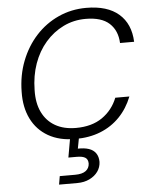

<svg xmlns="http://www.w3.org/2000/svg" viewBox="-63 -763 841 1072"><g transform="rotate(-5 358.0 -227.0)"><path d="M337 12Q248 12 185.5 -24Q123 -60 91 -125Q59 -190 61 -276Q62 -369 93 -448.5Q124 -528 178 -587Q232 -646 304.5 -679Q377 -712 461 -712Q579 -712 643 -656.5Q707 -601 711 -500H632Q629 -570 585 -610.5Q541 -651 452 -651Q385 -651 327.5 -623Q270 -595 226.5 -545Q183 -495 159 -427.5Q135 -360 134 -280Q132 -207 157 -155.5Q182 -104 230 -76.5Q278 -49 346 -49Q435 -49 493.5 -89.5Q552 -130 579 -198H658Q632 -132 586.5 -85Q541 -38 478.5 -13Q416 12 337 12ZM224 258 232 211H318Q358 211 378 196Q398 181 399 155Q399 132 384 122Q369 112 336 112H289L310 -7H360L346 67Q382 66 407.5 74.5Q433 83 446.5 102.5Q460 122 460 151Q459 181 442 205Q425 229 395 243.5Q365 258 327 258Z"/></g></svg>

Font: DM Sans 20pt Light
Style: Italic
Weight: 300
Italic angle: -10°
Version: Version 4.004;gftools[0.9.30]